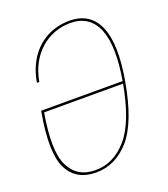

<svg xmlns="http://www.w3.org/2000/svg" viewBox="-128 -771 755 865"><g transform="rotate(-20 250.0 -338.0)"><path d="M185.5 4.5Q278.5 4.5 347 -73.5Q415 -152 447.5 -336.5Q477.5 -507 440.5 -593Q403 -679.5 304.5 -679.5L304 -668.5Q396 -668.5 431 -585Q465 -501.5 436 -336Q404 -156.5 338.5 -81.5Q273 -6.5 186.5 -6.5Q98.5 -6.5 62 -81Q26 -154 56.5 -330.5H440L442 -342H46.5Q45.5 -337.5 45 -333.5Q12.5 -149 51 -72.5Q89.5 4.5 185.5 4.5ZM83 -466.5Q91.5 -515 112.2 -552.8Q133 -590.5 162.8 -616.2Q192.5 -642 228.5 -655.2Q264.5 -668.5 304 -668.5L306.5 -674.5L304.5 -679.5Q270 -679.5 238.5 -670.8Q207 -662 180 -644.8Q153 -627.5 131 -601.8Q109 -576 93.8 -542Q78.5 -508 71.5 -466.5Z"/></g></svg>

Font: Anybody Thin
Style: Italic
Weight: 100
Italic angle: -10°
Designer: Tyler Finck
Foundry: Etcetera Type Company
Version: Version 1.114;gftools[0.9.25]